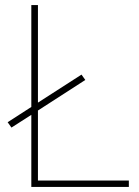

<svg xmlns="http://www.w3.org/2000/svg" viewBox="-20 -734 546 754"><path d="M103 0H486V-25H129V-300L315 -420L300 -441L129 -331V-714H103V-314L10 -254L25 -233L103 -283Z"/></svg>

Font: Noto Sans Ethiopic Thin
Style: Regular
Weight: 100
Designer: Monotype Design Team
Foundry: Monotype Imaging Inc.
Version: Version 2.102